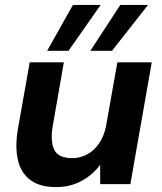

<svg xmlns="http://www.w3.org/2000/svg" viewBox="-20 -750 659 782"><path d="M208 12Q142 12 103.5 -17Q65 -46 53 -98Q41 -150 52 -219L101 -496H240L194 -232Q185 -172 201.5 -139Q218 -106 274 -106Q307 -106 335.5 -121.5Q364 -137 384 -166.5Q404 -196 412 -237L458 -496H598L511 0H388V-79Q358 -38 312 -13Q266 12 208 12ZM348 -543 470 -730H583L436 -543ZM172 -543 277 -730H390L259 -543Z"/></svg>

Font: DM Sans 24pt ExtraBold
Style: Italic
Weight: 800
Italic angle: -10°
Designer: Colophon Foundry, Jonny Pinhorn
Foundry: Colophon Foundry
Version: Version 4.004;gftools[0.9.30]